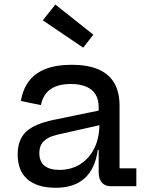

<svg xmlns="http://www.w3.org/2000/svg" viewBox="-20 -838 668 864"><path d="M229 -817.5 400 -682 354.5 -623.5 172.5 -746.5ZM478.5 0Q452 0 438 -16.8Q424 -33.5 424 -64.5V-200L432.5 -219L427.5 -281L424 -317V-356.5Q424 -390.5 409.8 -413.5Q395.5 -436.5 367.5 -448.2Q339.5 -460 299 -460Q240.5 -460 207 -436.2Q173.5 -412.5 164 -365L74 -383.5Q83 -438 111.2 -474.2Q139.5 -510.5 187.2 -528.5Q235 -546.5 302.5 -546.5Q374.5 -546.5 422.2 -526Q470 -505.5 494 -464.8Q518 -424 518 -362V-80.5H593.5V0ZM231.5 7Q147.5 7 103.5 -31.2Q59.5 -69.5 59.5 -143Q59.5 -209 97 -244.8Q134.5 -280.5 221 -298.5L451.5 -346V-280L236.5 -231.5Q196 -222 176.5 -202.2Q157 -182.5 157 -149Q157 -111.5 180 -92.5Q203 -73.5 247 -73.5Q300.5 -73.5 341.2 -99.2Q382 -125 404.8 -171.5Q427.5 -218 427.5 -281L452.5 -163H420Q408.5 -79 361 -36Q313.5 7 231.5 7Z"/></svg>

Font: Hepta Slab Medium
Style: Regular
Weight: 500
Designer: Michael LaGattuta
Foundry: Michael LaGattuta
Version: Version 1.102